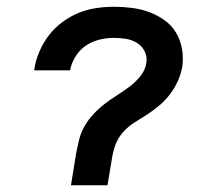

<svg xmlns="http://www.w3.org/2000/svg" viewBox="-20 -548 640 568"><path d="M190 0 205 -93Q209 -114 214 -134.5Q219 -155 230 -174.5Q241 -194 256.5 -210.5Q272 -227 289.5 -240.5Q307 -254 326 -266Q345 -278 363 -291.5Q381 -305 395.5 -323Q410 -341 413 -362Q416 -380 408 -396Q400 -412 385.5 -421Q371 -430 353 -433Q335 -436 317 -436Q296 -436 275 -431Q254 -426 235.5 -414Q217 -402 204.5 -382.5Q192 -363 188 -343Q188 -342 188 -341.5Q188 -341 188 -340H81Q81 -341 81.5 -342.5Q82 -344 82 -346Q86 -371 97 -396.5Q108 -422 125 -444Q142 -466 165 -483Q188 -500 213 -510Q238 -520 264.5 -524Q291 -528 317 -528Q344 -528 371 -524.5Q398 -521 422 -512Q446 -503 467 -488Q488 -473 501 -451Q514 -429 518.5 -403Q523 -377 519 -349Q515 -328 506 -308Q497 -288 483.5 -270Q470 -252 452.5 -237Q435 -222 416.5 -210Q398 -198 378.5 -186Q359 -174 344 -157Q329 -140 321.5 -119.5Q314 -99 311 -78L298 0Z"/></svg>

Font: Iosevka SS04 Semibold Extended
Style: Italic
Weight: 600
Width: 7
Italic angle: -9°
Monospace: yes
Designer: Belleve Invis
Foundry: Belleve Invis
Version: Version 19.0.0; ttfautohint (v1.8.4)